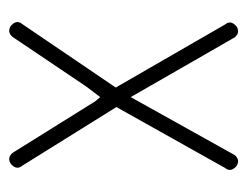

<svg xmlns="http://www.w3.org/2000/svg" viewBox="-82 -474 557 434"><g transform="rotate(-90 197.0 -257.5)"><path d="M215 -276 327 -443Q321 -449 318 -444Q315 -439 310 -463L194 -310L85 -438Q70 -450 69.5 -481Q69 -512 64.5 -494.5Q60 -477 78 -443L173 -276L34 -28Q23 -15 38 -2Q52 7 63 -6L194 -241L329 -6Q340 7 354 -2Q369 -15 358 -28ZM173 -271H213L359 -486Q370 -499 355 -512Q341 -521 330 -508L194 -306L68 -508Q57 -521 43 -512Q28 -499 39 -486Z"/></g></svg>

Font: Aaram
Style: Regular
Weight: 400
Designer: Tharique Azeez
Foundry: Tharique Azeez
Version: Version 1.7